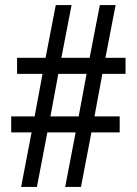

<svg xmlns="http://www.w3.org/2000/svg" viewBox="-20 -734 537 754"><path d="M63 0 104 -214H24V-277H116L147 -444H47V-507H159L199 -714H261L221 -507H332L372 -714H434L394 -507H473V-444H382L351 -277H450V-214H339L298 0H236L277 -214H166L125 0ZM178 -277H289L320 -444H209Z"/></svg>

Font: Noto Sans Tamil ExtraCondensed
Style: Regular
Weight: 400
Width: 2
Designer: Jelle Bosma - Monotype Design Team
Foundry: Monotype Imaging Inc.
Version: Version 2.004